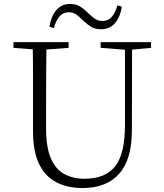

<svg xmlns="http://www.w3.org/2000/svg" viewBox="-20 -936 828 971"><path d="M230 -801Q238 -853 264.5 -884.5Q291 -916 334 -916Q364 -916 385 -903Q406 -890 422 -873Q440 -856 457 -843Q474 -830 499 -830Q527 -830 545 -850.5Q563 -871 574 -909L596 -902Q588 -850 561.5 -819Q535 -788 491 -788Q460 -788 440.5 -800.5Q421 -813 404 -829Q387 -846 369.5 -860Q352 -874 327 -874Q299 -874 281 -853Q263 -832 252 -794ZM397 15Q322 15 265.5 -14Q209 -43 178 -106Q147 -169 147 -271V-387Q147 -472 147 -556Q147 -640 145 -723H215Q214 -641 213.5 -557Q213 -473 213 -387V-286Q213 -193 236.5 -137Q260 -81 304 -56.5Q348 -32 407 -32Q513 -32 562.5 -95Q612 -158 612 -303V-723H648L647 -278Q647 -130 583 -57.5Q519 15 397 15ZM48 -694V-723H327V-694L194 -684H175ZM489 -694V-723H744V-694L636 -684H618Z"/></svg>

Font: Noto Serif JP ExtraLight
Style: Regular
Weight: 200
Designer: Ryoko NISHIZUKA  (kana & ideographs); Frank Grießhammer (Latin, Greek & Cyrillic); Wenlong ZHANG  (bopomofo); Sandoll Co
Foundry: Adobe
Version: Version 2.002-H1;hotconv 1.1.0;makeotfexe 2.6.0